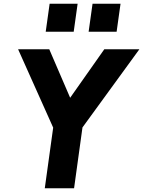

<svg xmlns="http://www.w3.org/2000/svg" viewBox="-20 -1009 767 1029"><path d="M220 0 265 -325 77 -745H244L356 -485L539 -745H727L422 -326L377 0ZM225 -839 246 -989H396L375 -839ZM455 -839 476 -989H626L605 -839Z"/></svg>

Font: Plus Jakarta Sans ExtraBold
Style: Italic
Weight: 800
Italic angle: -8°
Designer: Gumpita Rahayu
Foundry: Tokotype
Version: Version 2.071; ttfautohint (v1.8.4.7-5d5b);gftools[0.9.29]